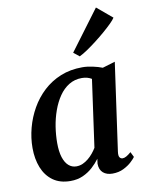

<svg xmlns="http://www.w3.org/2000/svg" viewBox="-94 -920 758 996"><g transform="rotate(-10 285.0 -422.0)"><path d="M464 -97.5Q461 -75.5 467 -67.2Q473 -59 482.5 -59Q491.5 -59 502 -64.8Q512.5 -70.5 527.5 -83.5L541 -56Q535.5 -47.5 518.5 -31.5Q501.5 -15.5 475.8 -2.8Q450 10 417 10Q386.5 10 368 -6Q349.5 -22 349 -54L352.5 -79.5Q336.5 -57.5 314 -37Q291.5 -16.5 262.2 -3.2Q233 10 196 10Q141 10 104.2 -16.5Q67.5 -43 49.2 -89Q31 -135 31 -192.5Q31 -245.5 45 -298.2Q59 -351 85.8 -398Q112.5 -445 152 -481.8Q191.5 -518.5 243 -539.5Q294.5 -560.5 357.5 -560.5Q383.5 -560.5 412.2 -554.2Q441 -548 462.5 -539.5L529 -559.5ZM397 -492.5Q386.5 -499 373.5 -502.5Q360.5 -506 345.5 -506Q307.5 -506 277.5 -487.5Q247.5 -469 225.8 -437.2Q204 -405.5 189.5 -365Q175 -324.5 168.2 -281Q161.5 -237.5 161.5 -195.5Q161.5 -151 171.2 -120.5Q181 -90 198.5 -74.8Q216 -59.5 239 -59.5Q257 -59.5 272.8 -66.5Q288.5 -73.5 302.2 -84.8Q316 -96 327.5 -110Q339 -124 347.5 -138ZM324.5 -643 481.5 -853.5 562 -786Q555.5 -775 538 -757.8Q520.5 -740.5 496.8 -720Q473 -699.5 447 -679.5Q421 -659.5 397 -643.2Q373 -627 355 -618.5Z"/></g></svg>

Font: Merriweather 36pt SemiBold
Style: Italic
Weight: 600
Italic angle: -7.8°
Version: Version 2.101